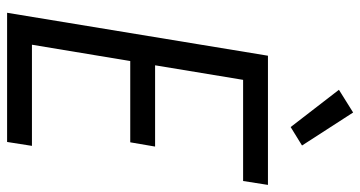

<svg xmlns="http://www.w3.org/2000/svg" viewBox="-257 -758 1015 541"><g transform="rotate(90 250.5 -487.5)"><path d="M16 0 137 -735H501L490 -665H205L164 -417H393L381 -347H152L106 -70H391L380 0ZM338 -799 233 -935 297 -975 390 -831Z"/></g></svg>

Font: Iosevka
Style: Italic
Weight: 400
Italic angle: -9°
Monospace: yes
Designer: Belleve Invis
Foundry: Belleve Invis
Version: Version 32.5.0; ttfautohint (v1.8.4)